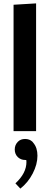

<svg xmlns="http://www.w3.org/2000/svg" viewBox="-20 -774 294 1133"><path d="M60 0V-746L193 -754V0ZM100 339 71 308Q136 248 136 182Q136 179 135.5 176Q135 173 135 170H128Q104 170 86 154Q67 136 67 108Q67 81 86 62Q102 46 128 46Q154 46 171 62L175 67Q189 83 195 102.5Q201 122 201 145Q201 196 173 250Q145 304 100 339Z"/></svg>

Font: Arsenal SC
Style: Bold
Weight: 700
Designer: Andrij Shevchenko
Foundry: Stairsfor
Version: Version 2.001; ttfautohint (v1.8.4.7-5d5b)